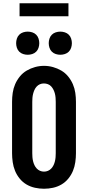

<svg xmlns="http://www.w3.org/2000/svg" viewBox="-20 -1150 540 1178"><path d="M250 8Q222 8 194.5 2Q167 -4 143 -18Q119 -32 101 -54Q83 -76 72.5 -101.5Q62 -127 58 -155Q54 -183 54 -210V-525Q54 -553 58 -580.5Q62 -608 73 -633.5Q84 -659 102 -681Q120 -703 144 -717Q168 -731 195 -738.5Q222 -746 250 -746Q278 -746 305 -738.5Q332 -731 356 -717Q380 -703 398 -681Q416 -659 427 -633.5Q438 -608 442 -580.5Q446 -553 446 -525V-210Q446 -183 442 -155Q438 -127 427.5 -101.5Q417 -76 399 -54Q381 -32 357 -18Q333 -4 305.5 2Q278 8 250 8ZM250 -97Q263 -97 274.5 -102Q286 -107 294.5 -116Q303 -125 308.5 -136.5Q314 -148 317 -160.5Q320 -173 321 -185.5Q322 -198 322 -210V-525Q322 -537 321 -550Q320 -563 317 -575Q314 -587 308.5 -598.5Q303 -610 294.5 -619.5Q286 -629 274 -633.5Q262 -638 249 -638Q236 -638 224.5 -633Q213 -628 204.5 -618.5Q196 -609 191 -597.5Q186 -586 183 -574Q180 -562 179 -549.5Q178 -537 178 -525V-210Q178 -198 179 -185.5Q180 -173 183 -160.5Q186 -148 191.5 -136.5Q197 -125 205.5 -116Q214 -107 225.5 -102Q237 -97 250 -97ZM350 -814Q336 -814 322 -818.5Q308 -823 298 -833Q288 -843 283.5 -857Q279 -871 279 -885Q279 -899 283.5 -913Q288 -927 298 -937Q308 -947 322 -951.5Q336 -956 350 -956Q364 -956 378 -951.5Q392 -947 402 -937Q412 -927 416.5 -913Q421 -899 421 -885Q421 -871 416.5 -857Q412 -843 402 -833Q392 -823 378 -818.5Q364 -814 350 -814ZM150 -814Q136 -814 122 -818.5Q108 -823 98 -833Q88 -843 83.5 -857Q79 -871 79 -885Q79 -899 83.5 -913Q88 -927 98 -937Q108 -947 122 -951.5Q136 -956 150 -956Q164 -956 178 -951.5Q192 -947 202 -937Q212 -927 216.5 -913Q221 -899 221 -885Q221 -871 216.5 -857Q212 -843 202 -833Q192 -823 178 -818.5Q164 -814 150 -814ZM100 -1050V-1130H400V-1050Z"/></svg>

Font: Iosevka Slab Extrabold
Style: Regular
Weight: 800
Monospace: yes
Designer: Belleve Invis
Foundry: Belleve Invis
Version: Version 11.1.1; ttfautohint (v1.8.3)